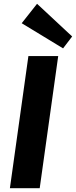

<svg xmlns="http://www.w3.org/2000/svg" viewBox="-20 -997 402 1017"><path d="M288.3 -700 190.3 0H32.4L130.4 -700ZM362.2 -803.8 314.1 -740.8 95 -874 176.3 -976.9Z"/></svg>

Font: Pathway Extreme 8pt Thin
Style: Italic
Weight: 100
Italic angle: -8°
Designer: Eduardo Rodriguez Tunni
Foundry: Eduardo Rodriguez Tunni
Version: Version 1.000